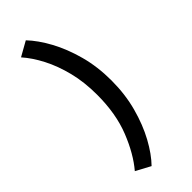

<svg xmlns="http://www.w3.org/2000/svg" viewBox="-295 -792 995 995"><g transform="rotate(-45 202.5 -295.0)"><path d="M316 -295Q316 -194 292 -105.5Q268 -17 230 52.5Q192 122 149 166L69 123Q127 55 169 -50.5Q211 -156 211 -295Q211 -388 191.5 -465.5Q172 -543 140 -605Q108 -667 69 -711L149 -756Q192 -711 230 -641.5Q268 -572 292 -484Q316 -396 316 -295Z"/></g></svg>

Font: Reem Kufi Fun
Style: Regular
Weight: 400
Designer: Khaled Hosny
Version: Version 1.005